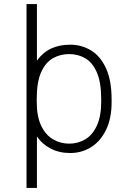

<svg xmlns="http://www.w3.org/2000/svg" viewBox="-20 -740 640 941"><path d="M110 181V-720H161V-443Q190 -483 230.5 -502Q271 -521 324 -521Q380 -521 426 -493Q472 -465 499.5 -405.5Q527 -346 527 -251V-240Q527 -159 499.5 -103Q472 -47 426 -18.5Q380 10 324 10Q270 10 228 -12Q186 -34 161 -71V181ZM319 -36Q363 -36 398.5 -57.5Q434 -79 455 -125Q476 -171 476 -242V-253Q476 -336 455 -384.5Q434 -433 398.5 -454Q363 -475 319 -475Q276 -475 240 -455Q204 -435 182 -387Q160 -339 160 -254V-242Q160 -170 181.5 -124.5Q203 -79 239.5 -57.5Q276 -36 319 -36Z"/></svg>

Font: Chivo Mono Thin
Style: Regular
Weight: 250
Designer: Hector Gatti
Foundry: Omnibus-Type
Version: Version 1.008